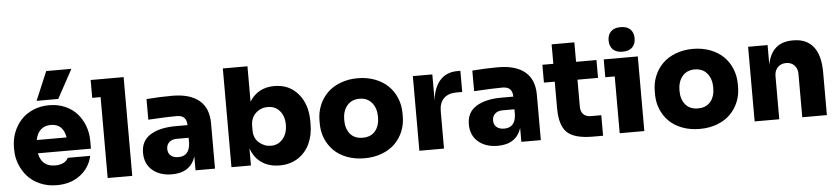

<svg xmlns="http://www.w3.org/2000/svg" viewBox="-47 -1109 6169 1414"><g transform="rotate(-5 3037.5 -402.0)"><path d="M390.1 -611.8H230L319.8 -824.2H505.9ZM325.2 20Q257.8 20 201.7 -4.4Q145.5 -28.8 109.6 -69.3Q73.7 -109.9 54 -160.9Q34.2 -211.9 34.2 -266.1V-286.1Q34.2 -342.3 53.7 -393.6Q73.2 -444.8 108.9 -484.6Q144.5 -524.4 199 -548.1Q253.4 -571.8 318.8 -571.8Q383.3 -571.8 436.8 -548.3Q490.2 -524.9 525.1 -485.1Q560.1 -445.3 579.1 -393.6Q598.1 -341.8 598.1 -284.2V-226.1H206.1Q225.6 -126 325.2 -126Q361.8 -126 386.7 -138.7Q411.6 -151.4 421.9 -173.8H587.9Q569.3 -87.4 499 -33.7Q428.7 20 325.2 20ZM318.8 -425.8Q273.4 -425.8 244.6 -400.1Q215.8 -374.5 206.1 -324.2H426.8Q409.7 -425.8 318.8 -425.8Z M883.8 0H702.1V-598.1H640.1V-730H883.8Z M1176.8 14.2Q1087.4 14.2 1032.5 -33Q977.5 -80.1 977.5 -162.1Q977.5 -251 1046.9 -293.9Q1116.2 -336.9 1234.9 -336.9H1321.8Q1320.8 -374.5 1303 -392.3Q1285.2 -410.2 1246.6 -410.2Q1179.7 -410.2 1037.6 -401.9V-554.2Q1133.3 -562 1228.5 -562Q1357.9 -562 1426.8 -505.1Q1495.6 -448.2 1495.6 -335V0H1351.6V-102.1Q1313 14.2 1176.8 14.2ZM1234.9 -107.9Q1316.9 -107.9 1321.8 -204.1V-243.2H1234.9Q1198.7 -243.2 1178.2 -224.6Q1157.7 -206.1 1157.7 -174.8Q1157.7 -144 1178 -126Q1198.2 -107.9 1234.9 -107.9Z M1973.1 18.1Q1895 18.1 1840.1 -19.3Q1785.2 -56.6 1761.2 -127V0H1617.2V-730H1799.3V-467.8Q1828.1 -516.6 1875 -542.2Q1921.9 -567.9 1982.4 -567.9Q2092.8 -567.9 2158.9 -490Q2225.1 -412.1 2225.1 -289.1V-265.1Q2225.1 -184.1 2195.3 -120.1Q2165.5 -56.2 2107.7 -19Q2049.8 18.1 1973.1 18.1ZM1921.4 -131.8Q1975.1 -131.8 2009.3 -172.4Q2043.5 -212.9 2043.5 -276.9Q2043.5 -340.3 2010 -379.2Q1976.6 -418 1921.4 -418Q1869.1 -418 1832.3 -383.1Q1795.4 -348.1 1795.4 -289.1V-254.9Q1795.4 -199.2 1833.7 -165.5Q1872.1 -131.8 1921.4 -131.8Z M2293 -262.2V-286.1Q2293 -346.2 2314.7 -398.7Q2336.4 -451.2 2375.5 -489.5Q2414.6 -527.8 2472.7 -549.8Q2530.8 -571.8 2599.6 -571.8Q2668.5 -571.8 2726.6 -549.8Q2784.7 -527.8 2824 -489.5Q2863.3 -451.2 2885 -398.7Q2906.7 -346.2 2906.7 -286.1V-262.2Q2906.7 -204.1 2885.7 -153.1Q2864.7 -102.1 2826.4 -63.5Q2788.1 -24.9 2729.5 -2.4Q2670.9 20 2599.6 20Q2528.3 20 2469.7 -2.4Q2411.1 -24.9 2372.8 -63.5Q2334.5 -102.1 2313.7 -153.1Q2293 -204.1 2293 -262.2ZM2724.6 -273.9Q2724.6 -339.4 2691.4 -379.6Q2658.2 -419.9 2599.6 -419.9Q2541 -419.9 2507.8 -379.6Q2474.6 -339.4 2474.6 -273.9Q2474.6 -209.5 2506.8 -170.7Q2539.1 -131.8 2599.6 -131.8Q2660.2 -131.8 2692.4 -170.7Q2724.6 -209.5 2724.6 -273.9Z M3188.5 0H3006.3V-551.8H3150.4V-356.9Q3159.7 -453.6 3207.3 -506.8Q3254.9 -560.1 3336.4 -560.1H3358.4V-403.8H3316.4Q3254.9 -403.8 3221.7 -370.6Q3188.5 -337.4 3188.5 -275.9Z M3585.4 14.2Q3496.1 14.2 3441.2 -33Q3386.2 -80.1 3386.2 -162.1Q3386.2 -251 3455.6 -293.9Q3524.9 -336.9 3643.6 -336.9H3730.5Q3729.5 -374.5 3711.7 -392.3Q3693.8 -410.2 3655.3 -410.2Q3588.4 -410.2 3446.3 -401.9V-554.2Q3542 -562 3637.2 -562Q3766.6 -562 3835.4 -505.1Q3904.3 -448.2 3904.3 -335V0H3760.3V-102.1Q3721.7 14.2 3585.4 14.2ZM3643.6 -107.9Q3725.6 -107.9 3730.5 -204.1V-243.2H3643.6Q3607.4 -243.2 3586.9 -224.6Q3566.4 -206.1 3566.4 -174.8Q3566.4 -144 3586.7 -126Q3606.9 -107.9 3643.6 -107.9Z M4363.8 7.8H4289.1Q4153.3 7.8 4098.6 -43.7Q4043.9 -95.2 4043.9 -225.1V-419.9H3963.9V-551.8H4044.9V-695.8H4212.9V-551.8H4363.8V-419.9H4211.9V-220.2Q4211.9 -183.6 4231.7 -163.8Q4251.5 -144 4288.1 -144H4363.8Z M4633.5 -620.8Q4609.4 -596.2 4561.5 -596.2Q4513.7 -596.2 4489.5 -620.8Q4465.3 -645.5 4465.3 -687Q4465.3 -728.5 4489.5 -753.2Q4513.7 -777.8 4561.5 -777.8Q4609.4 -777.8 4633.5 -753.2Q4657.7 -728.5 4657.7 -687Q4657.7 -645.5 4633.5 -620.8ZM4669.4 0H4487.3V-419.9H4417.5V-551.8H4669.4Z M4771.5 -262.2V-286.1Q4771.5 -346.2 4793.2 -398.7Q4814.9 -451.2 4854 -489.5Q4893.1 -527.8 4951.2 -549.8Q5009.3 -571.8 5078.1 -571.8Q5147 -571.8 5205.1 -549.8Q5263.2 -527.8 5302.5 -489.5Q5341.8 -451.2 5363.5 -398.7Q5385.3 -346.2 5385.3 -286.1V-262.2Q5385.3 -204.1 5364.3 -153.1Q5343.3 -102.1 5304.9 -63.5Q5266.6 -24.9 5208 -2.4Q5149.4 20 5078.1 20Q5006.8 20 4948.2 -2.4Q4889.6 -24.9 4851.3 -63.5Q4813 -102.1 4792.2 -153.1Q4771.5 -204.1 4771.5 -262.2ZM5203.1 -273.9Q5203.1 -339.4 5169.9 -379.6Q5136.7 -419.9 5078.1 -419.9Q5019.5 -419.9 4986.3 -379.6Q4953.1 -339.4 4953.1 -273.9Q4953.1 -209.5 4985.4 -170.7Q5017.6 -131.8 5078.1 -131.8Q5138.7 -131.8 5170.9 -170.7Q5203.1 -209.5 5203.1 -273.9Z M5667 0H5484.9V-551.8H5628.9V-407.2Q5660.2 -569.8 5814 -569.8H5821.8Q5917 -569.8 5968 -506.3Q6019 -442.9 6019 -315.9V0H5836.9V-320.8Q5836.9 -359.4 5814 -383.8Q5791 -408.2 5752.9 -408.2Q5714.4 -408.2 5690.7 -383.5Q5667 -358.9 5667 -318.8Z"/></g></svg>

Font: Sora ExtraBold
Style: Regular
Weight: 800
Designer: Jonathan Barnbrook, Julián Moncada
Foundry: Barnbrook Fonts
Version: Version 2.000